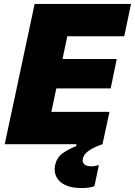

<svg xmlns="http://www.w3.org/2000/svg" viewBox="-20 -733 686 976"><path d="M4 0Q16 -56.5 27.2 -109.2Q38.5 -162 53.5 -231L105 -473.5Q120 -544 131.8 -599Q143.5 -654 156 -713H646L611.5 -548.5H322Q317 -524 311.5 -497.8Q306 -471.5 299.5 -442L298 -433H573.5L542.5 -283.5H266.5L262 -264Q256.5 -236.5 251.2 -212Q246 -187.5 241 -164.5H536.5L501 0ZM396.5 223Q342 223 310 206.8Q278 190.5 266 164.8Q254 139 259.5 109.5Q268 67.5 299 45.8Q330 24 367 10L374.5 -25.5L471 -37.5L501 0Q459.5 14 432.2 32.5Q405 51 401 74.5Q397.5 92.5 409 102.5Q420.5 112.5 444 112.5Q456 112.5 466.2 110.2Q476.5 108 482.5 106L460 213.5Q448.5 217.5 433 220.2Q417.5 223 396.5 223Z"/></svg>

Font: Commissioner ExtraBold
Style: Italic
Weight: 800
Italic angle: -12°
Designer: Kostas Bartsokas
Foundry: Kostas Bartsokas
Version: Version 1.000; ttfautohint (v1.8.3)